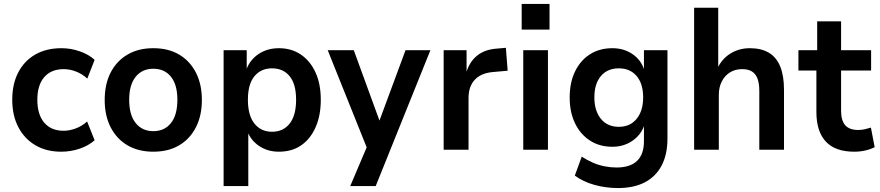

<svg xmlns="http://www.w3.org/2000/svg" viewBox="-20 -758 4453 972"><path d="M290 10Q215 10 159.5 -22.5Q104 -55 73 -114Q42 -173 42 -253Q42 -334 73 -392.5Q104 -451 159.5 -482.5Q215 -514 291 -514Q339 -514 384.5 -498Q430 -482 459 -455L422 -360Q396 -384 364.5 -396Q333 -408 303 -408Q239 -408 204 -367.5Q169 -327 169 -253Q169 -178 204 -137Q239 -96 302 -96Q332 -96 364 -108Q396 -120 421 -143L459 -48Q429 -21 384 -5.5Q339 10 290 10Z M756 10Q681 10 626 -22Q571 -54 540.5 -113Q510 -172 510 -252Q510 -333 540.5 -391.5Q571 -450 626 -482Q681 -514 756 -514Q832 -514 886.5 -482Q941 -450 971.5 -391Q1002 -332 1002 -252Q1002 -172 971.5 -113Q941 -54 886.5 -22Q832 10 756 10ZM756 -94Q813 -94 845.5 -135Q878 -176 878 -253Q878 -329 845.5 -369.5Q813 -410 756 -410Q700 -410 667 -369.5Q634 -329 634 -253Q634 -176 667 -135Q700 -94 756 -94Z M1112 184V-504H1229V-400H1225Q1243 -453 1287.5 -483.5Q1332 -514 1392 -514Q1456 -514 1503.5 -481.5Q1551 -449 1577.5 -391Q1604 -333 1604 -252Q1604 -174 1578 -114.5Q1552 -55 1505 -22.5Q1458 10 1392 10Q1334 10 1291 -19.5Q1248 -49 1231 -97H1237V184ZM1357 -91Q1414 -91 1446.5 -132.5Q1479 -174 1479 -253Q1479 -332 1446.5 -372Q1414 -412 1357 -412Q1301 -412 1268 -372Q1235 -332 1235 -253Q1235 -174 1268 -132.5Q1301 -91 1357 -91Z M1753 184 1852 -49V27L1639 -504H1771L1910 -123H1892L2033 -504H2159L1882 184Z M2226 0V-504H2342V-381H2338Q2353 -441 2393 -474.5Q2433 -508 2496 -512L2541 -516L2550 -400L2472 -393Q2413 -387 2382.5 -353Q2352 -319 2352 -263V0Z M2621 -608V-738H2762V-608ZM2629 0V-504H2754V0Z M3108 194Q3047 194 2989.5 178Q2932 162 2890 131L2925 35Q2951 52 2980.5 65Q3010 78 3041 84Q3072 90 3101 90Q3170 90 3205 56.5Q3240 23 3240 -43V-125H3242Q3226 -76 3182 -45.5Q3138 -15 3080 -15Q3015 -15 2966.5 -46.5Q2918 -78 2891 -134Q2864 -190 2864 -265Q2864 -340 2891 -396Q2918 -452 2966.5 -483Q3015 -514 3080 -514Q3139 -514 3183 -483.5Q3227 -453 3242 -402H3240V-504H3359V-56Q3359 24 3329.5 80Q3300 136 3244.5 165Q3189 194 3108 194ZM3113 -116Q3170 -116 3203 -156.5Q3236 -197 3236 -265Q3236 -334 3203 -373Q3170 -412 3113 -412Q3055 -412 3022 -373Q2989 -334 2989 -265Q2989 -197 3022 -156.5Q3055 -116 3113 -116Z M3494 0V-719H3616V-405H3609Q3631 -457 3675.5 -485.5Q3720 -514 3776 -514Q3834 -514 3872.5 -491Q3911 -468 3930 -421Q3949 -374 3949 -303V0H3824V-297Q3824 -335 3815 -359.5Q3806 -384 3787 -396Q3768 -408 3737 -408Q3702 -408 3675.5 -391.5Q3649 -375 3634 -345.5Q3619 -316 3619 -278V0Z M4305 10Q4208 10 4160.5 -41.5Q4113 -93 4113 -191V-401H4022V-504H4117V-650H4238V-504H4390V-401H4238V-197Q4238 -148 4259 -124Q4280 -100 4325 -100Q4341 -100 4357 -103.5Q4373 -107 4389 -112L4408 -13Q4387 -2 4360 4Q4333 10 4305 10Z"/></svg>

Font: Nunitoga
Style: Bold
Weight: 700
Designer: Vernon Adams
Foundry: Vernon Adams
Version: Version 1.0